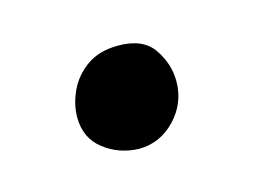

<svg xmlns="http://www.w3.org/2000/svg" viewBox="-38 -462 362 261"><g transform="rotate(-15 143.0 -331.5)"><path d="M132 -260Q104 -261 83 -277.5Q62 -294 62 -323Q62 -341 70.5 -359.5Q79 -378 96.5 -390.5Q114 -403 141 -403Q176 -403 190.5 -381.5Q205 -360 205 -336Q205 -305 183.5 -282.5Q162 -260 132 -260Z"/></g></svg>

Font: Playpen Sans Medium
Style: Regular
Weight: 500
Designer: Laura Meseguer, Veronika Burian, José Scaglione
Foundry: TypeTogether
Version: Version 1.001